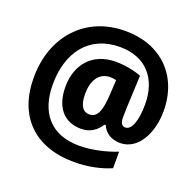

<svg xmlns="http://www.w3.org/2000/svg" viewBox="-137 -867 1115 1091"><g transform="rotate(20 420.5 -322.0)"><path d="M800 -367C800 -583 656 -722 442 -722C199 -722 41 -544 41 -295C41 -63 180 78 420 78C502 78 578 62 641 35V-65C571 -37 486 -19 416 -19C243 -19 156 -126 156 -296C156 -487 255 -626 443 -626C601 -626 688 -524 688 -368C688 -269 665 -206 626 -206C608 -206 595 -220 595 -256C595 -272 596 -292 596 -305L605 -511C565 -527 505 -539 450 -539C309 -539 228 -443 228 -308C228 -189 285 -113 393 -113C445 -113 484 -139 511 -181H518C536 -138 577 -113 628 -113C736 -113 800 -233 800 -367ZM347 -308C347 -386 380 -446 450 -446C463 -446 473 -444 486 -441L481 -352C475 -249 456 -206 408 -206C371 -206 347 -237 347 -308Z"/></g></svg>

Font: Noto Sans Thai Looped SemiCondensed ExtraBold
Style: Regular
Weight: 800
Width: 4
Designer: Sasikarn Vongin, Ben Mitchell
Foundry: The Fontpad Ltd
Version: Version 1.001